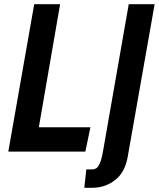

<svg xmlns="http://www.w3.org/2000/svg" viewBox="-20 -720 754 912"><path d="M19.5 0 142.5 -700H265.5L164.5 -115.5H409.5L385.5 0ZM380.5 172 390 84.5H421Q428.5 84.5 437 79.5Q445.5 74.5 454 56.2Q462.5 38 469.5 -2.5L591.5 -700H714.5L586.5 25.5Q573.5 99 526.5 135.5Q479.5 172 418 172Z"/></svg>

Font: Cabin Condensed
Style: Bold Italic
Weight: 700
Width: 3
Italic angle: -10°
Designer: Pablo Impallari
Foundry: Pablo Impallari. http://www.impallari.com Igino Marini. http://www.ikern.com
Version: Version 3.001; ttfautohint (v1.8.3)